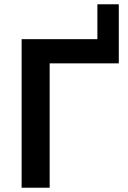

<svg xmlns="http://www.w3.org/2000/svg" viewBox="-20 -877 596 897"><path d="M81 0V-694H435V-857H535V-581H212V0Z"/></svg>

Font: Cantarell
Style: Bold
Weight: 700
Designer: Dave Crossland, Nikolaus Waxweiler, Florian Fecher, Jacques Le Bailly, Eben Sorkin, Alexei Vanyashin, Alexios Zavras, Em
Version: Version 0.303